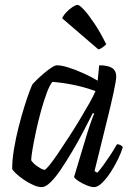

<svg xmlns="http://www.w3.org/2000/svg" viewBox="-20 -768 554 788"><path d="M151 0Q136 0 116 -9Q96 -18 77 -31Q58 -44 45 -56.5Q32 -69 30 -75Q30 -112 37.5 -157Q45 -202 56.5 -247Q68 -292 80 -330.5Q92 -369 101.5 -394Q111 -419 114 -423Q120 -430 133 -442.5Q146 -455 162 -468.5Q178 -482 192 -491Q206 -500 214 -500Q232 -500 259.5 -491.5Q287 -483 319.5 -468.5Q352 -454 381 -437L387 -500Q423 -500 440 -489Q457 -478 457 -454Q457 -438 445.5 -385Q434 -332 413.5 -250.5Q393 -169 368 -66L379 -59Q389 -69 403.5 -89Q418 -109 433.5 -132.5Q449 -156 460 -176Q469 -176 475.5 -172Q482 -168 484 -164Q478 -143 464.5 -115Q451 -87 434 -61Q417 -35 399 -17.5Q381 0 366 0Q354 0 335.5 -7.5Q317 -15 302 -25Q287 -35 284 -42L337 -218Q343 -238 349 -255Q355 -272 359.5 -284.5Q364 -297 367 -301L361 -304Q344 -270 322.5 -229Q301 -188 277 -147.5Q253 -107 230.5 -73.5Q208 -40 187.5 -20Q167 0 151 0ZM163 -71Q167 -71 182 -89Q197 -107 217.5 -137.5Q238 -168 261.5 -204Q285 -240 307 -276.5Q329 -313 346.5 -344Q364 -375 372 -394Q329 -410 282.5 -419.5Q236 -429 195 -432Q184 -419 172 -387Q160 -355 148.5 -313.5Q137 -272 128 -230Q119 -188 113.5 -155.5Q108 -123 108 -110Q117 -96 136 -83.5Q155 -71 163 -71ZM384 -565 235 -693Q241 -706 253 -718.5Q265 -731 278 -739.5Q291 -748 298 -748Q306 -748 324.5 -728Q343 -708 367.5 -671.5Q392 -635 416 -586Q411 -581 402.5 -574.5Q394 -568 384 -565Z"/></svg>

Font: Texturina Medium 12pt Light
Style: Italic
Weight: 300
Italic angle: -11°
Version: Version 1.002